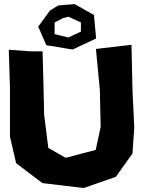

<svg xmlns="http://www.w3.org/2000/svg" viewBox="-20 -905 712 949"><path d="M291 -815.4 318.4 -822.3 379.9 -793.9V-749L318.4 -719.7L250 -736.3V-793.9ZM226.6 -852.5 168.9 -773.4 209 -681.6 338.9 -660.2 455.1 -714.8 444.3 -831.1 348.6 -884.8 267.6 -877.9ZM23.4 -659.2 29.3 -472.7V-229.5L59.6 -98.6L189.5 0L393.6 24.4L552.7 -31.2L634.8 -146.5L643.6 -273.4L634.8 -460L629.9 -683.6L454.1 -663.1L473.6 -460L477.5 -277.3L453.1 -164.1L304.7 -125L218.8 -173.8L198.2 -336.9L194.3 -507.8L190.4 -651.4H128.9Z"/></svg>

Font: MaokenAssortedSans-TC
Style: Regular
Weight: 500
Version: Version 0.83